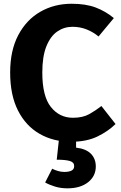

<svg xmlns="http://www.w3.org/2000/svg" viewBox="-20 -749 655 1038"><path d="M367.2 -728.7Q443.6 -728.7 497.2 -708.5Q550.8 -688.2 595.4 -651.3L512.8 -551.8Q483.6 -575.9 448.2 -590Q412.8 -604.1 371.3 -604.1Q326.7 -604.1 289.7 -578.7Q252.8 -553.3 230.8 -498.7Q208.7 -444.1 208.7 -356.9Q208.7 -228.7 255.1 -170.5Q301.5 -112.3 374.4 -112.3Q427.7 -112.3 463.1 -132.3Q498.5 -152.3 528.2 -175.9L604.6 -78.5Q564.6 -39 506.2 -10.8Q447.7 17.4 365.1 17.4Q268.7 17.4 194.1 -25.4Q119.5 -68.2 77.2 -151.5Q34.9 -234.9 34.9 -356.9Q34.9 -475.9 78.7 -559Q122.6 -642.1 197.9 -685.4Q273.3 -728.7 367.2 -728.7ZM381 148.7Q381 128.2 357.4 121.3Q333.8 114.4 286.7 114.4L301 -16.4H391.3V49.2Q445.1 55.4 471.5 82.3Q497.9 109.2 497.9 150.8Q497.9 203.1 456.2 236.2Q414.4 269.2 344.6 269.2Q308.2 269.2 276.7 259.5Q245.1 249.7 224.1 237.4L262.1 163.1Q276.9 170.8 293.8 175.6Q310.8 180.5 327.7 180.5Q352.3 180.5 366.7 173.3Q381 166.2 381 148.7Z"/></svg>

Font: Fira Code
Style: Bold
Weight: 700
Monospace: yes
Designer: Carrois Corporate, Edenspiekermann AG, Nikita Prokopov
Foundry: Carrois Corporate, Edenspiekermann AG, Nikita Prokopov
Version: Version 6.000; ttfautohint (v1.8.2) -l 8 -r 50 -G 200 -x 14 